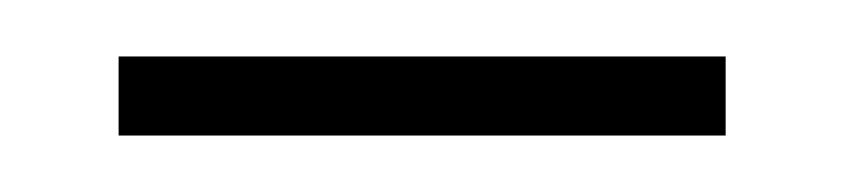

<svg xmlns="http://www.w3.org/2000/svg" viewBox="-20 -307 298 68"><path d="M22 -259V-287H237V-259Z"/></svg>

Font: Noto Serif Tamil Condensed Thin
Style: Regular
Weight: 100
Width: 3
Designer: Indian Type Foundry, Tom Grace, and the Monotype Design Team
Foundry: Monotype Imaging Inc.
Version: Version 2.004; ttfautohint (v1.8.4.7-5d5b)